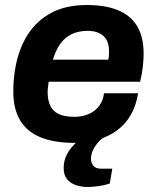

<svg xmlns="http://www.w3.org/2000/svg" viewBox="-20 -558 624 766"><path d="M277 12Q197 12 142.5 -10Q88 -32 60.5 -77.5Q33 -123 33 -193Q33 -220 35.5 -246Q38 -272 43 -297Q57 -368 92 -422Q127 -476 185 -507Q243 -538 327 -538Q401 -538 451.5 -517Q502 -496 527.5 -453Q553 -410 553 -343Q553 -322 550 -293.5Q547 -265 539 -232H174Q173 -221 171.5 -210.5Q170 -200 170 -191Q170 -158 181 -135.5Q192 -113 215.5 -102.5Q239 -92 275 -92Q300 -92 320 -98Q340 -104 355.5 -115.5Q371 -127 381.5 -144.5Q392 -162 395 -186H531Q523 -136 501.5 -99Q480 -62 446.5 -37.5Q413 -13 370 -0.5Q327 12 277 12ZM191 -320H412Q414 -329 414.5 -337.5Q415 -346 415 -352Q415 -381 405 -399Q395 -417 375.5 -426Q356 -435 330 -435Q293 -435 265.5 -421.5Q238 -408 220 -382.5Q202 -357 191 -320ZM329 188Q306 188 284 181Q262 174 248 157.5Q234 141 234 113Q234 84 245.5 61Q257 38 274.5 20Q292 2 308 -12H392L391 -8Q373 5 358 28Q343 51 343 75Q343 92 352.5 103.5Q362 115 384 115H428L418 174Q398 181 373 184.5Q348 188 329 188Z"/></svg>

Font: Archivo SemiBold
Style: Bold Italic
Weight: 700
Italic angle: -10°
Version: Version 2.001